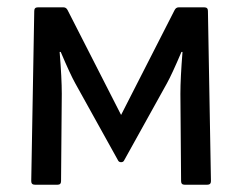

<svg xmlns="http://www.w3.org/2000/svg" viewBox="-20 -508 666 528"><path d="M76.2 0Q65.9 0 65.9 -9.8L74.2 -478Q74.2 -487.8 84 -487.8H154.8Q162.1 -487.8 166 -480L313 -191.9L460 -480Q463.9 -487.8 471.2 -487.8H542Q551.8 -487.8 551.8 -478L560.1 -9.8Q560.1 0 549.8 0H487.8Q478 0 478 -9.8L476.1 -250Q476.1 -293 481.9 -365.2H479Q452.6 -303.2 439 -278.8L320.8 -65.9Q318.4 -62 313 -62Q307.6 -62 305.2 -65.9L187 -278.8Q173.3 -303.2 147 -365.2H144Q149.9 -293 149.9 -250L147.9 -9.8Q147.9 0 138.2 0Z"/></svg>

Font: Sofia Sans
Style: Regular
Weight: 400
Designer: Botio Nikoltchev, Ani Petrova
Foundry: lettersoup
Version: Version 4.100